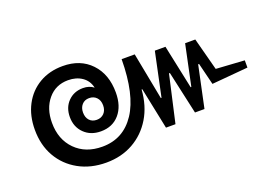

<svg xmlns="http://www.w3.org/2000/svg" viewBox="-71 -656 1121 799"><g transform="rotate(-20 489.0 -256.0)"><path d="M285 -36Q216 -36 163 -65.5Q110 -95 80.5 -146.5Q51 -198 51 -266Q51 -328 76 -375.5Q101 -423 146 -449.5Q191 -476 250 -476Q328 -476 374.5 -427Q421 -378 421 -297Q421 -237 390.5 -201.5Q360 -166 308 -166Q263 -166 234.5 -194Q206 -222 206 -266Q206 -308 232 -334.5Q258 -361 298 -361Q326 -361 345 -346Q338 -378 312.5 -395.5Q287 -413 251 -413Q196 -413 162 -372.5Q128 -332 128 -269Q128 -195 173 -149.5Q218 -104 292 -104Q385 -104 437.5 -183Q490 -262 491 -419H549L589 -211H592L633 -405H680L721 -211H724L762 -391H807L845 -247L971 -239V-207L811 -193L787 -290H783L744 -106H702L660 -296H656L609 -88H567L529 -272H526Q521 -201 489 -148Q457 -95 404.5 -65.5Q352 -36 285 -36ZM308 -217Q328 -217 340.5 -230Q353 -243 353 -265Q353 -287 340.5 -300Q328 -313 308 -313Q288 -313 276 -299.5Q264 -286 264 -265Q264 -243 276 -230Q288 -217 308 -217Z"/></g></svg>

Font: Noto Sans Thai Looped UI Medium
Style: Regular
Weight: 500
Designer: Cadson Demak Team
Foundry: Cadson Demak Co., Ltd.
Version: Version 1.000; ttfautohint (v1.8.4.7-5d5b)